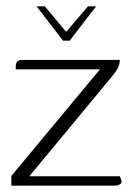

<svg xmlns="http://www.w3.org/2000/svg" viewBox="-20 -589 421 609"><path d="M96 -569H122L190 -488L259 -569H285L201 -460H180ZM73 -30H360L364 -20Q368 -10 361.5 -5Q355 0 342 0H16V-31L297 -369H30V-379Q30 -389 35 -394Q40 -399 50 -399H360Q360 -390 357 -381Q354 -372 347 -362Q340 -352 329 -339Z"/></svg>

Font: Genos Light
Style: Regular
Weight: 300
Designer: Robert E. Leuschke
Foundry: Robert E. Leuschke
Version: Version 1.010